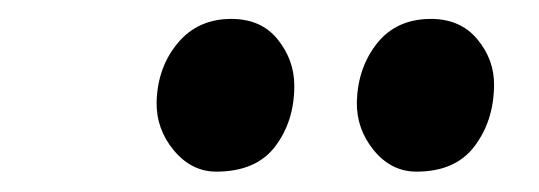

<svg xmlns="http://www.w3.org/2000/svg" viewBox="-20 -798 556 198"><path d="M203 -621Q177.5 -621 159.2 -643Q141 -665 141.5 -693Q142.5 -728.5 163.2 -753.5Q184 -778.5 218.5 -778.5Q249.5 -778.5 266.5 -757.2Q283.5 -736 283.5 -709.5Q283.5 -673 263.8 -647Q244 -621 203 -621ZM409.5 -621Q383.5 -621 365.5 -643Q347.5 -665 348 -693Q349 -728.5 369 -753.5Q389 -778.5 424.5 -778.5Q455 -778.5 472.5 -757.2Q490 -736 489.5 -709.5Q489 -673 469.2 -647Q449.5 -621 409.5 -621Z"/></svg>

Font: Merriweather Light 18pt
Style: Bold Italic
Weight: 700
Italic angle: -7.8°
Version: Version 2.101